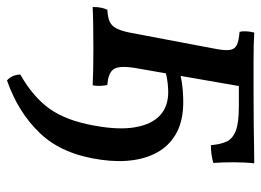

<svg xmlns="http://www.w3.org/2000/svg" viewBox="-135 -381 747 549"><g transform="rotate(90 238.5 -106.5)"><path d="M-16 2Q-16 -12 -14 -22Q-12 -32 -8 -40Q13 -41 25.5 -46.5Q38 -52 45.5 -66.5Q53 -81 58 -108L104 -351Q109 -378 106.5 -391.5Q104 -405 92 -410.5Q80 -416 55 -418Q53 -426 53.5 -436.5Q54 -447 57 -460Q72 -459 93 -458.5Q114 -458 137 -458Q160 -458 181.5 -458Q203 -458 220 -458Q277 -458 318.5 -458.5Q360 -459 388 -459.5Q416 -460 431 -460Q428 -434 428 -400Q428 -366 430 -343Q420 -340 407 -338Q394 -336 379 -336Q377 -363 369 -380.5Q361 -398 338.5 -407Q316 -416 268 -416H210L158 -117Q151 -72 162.5 -57Q174 -42 207 -40Q209 -31 209.5 -20Q210 -9 208 2Q190 1 161.5 0.5Q133 0 105 0Q74 0 38 0.5Q2 1 -16 2ZM194 247Q178 233 177 209Q242 172 275.5 124.5Q309 77 323 -2Q336 -71 328 -118.5Q320 -166 294.5 -190Q269 -214 227 -214Q217 -214 202.5 -212.5Q188 -211 172 -207L178 -249Q201 -254 221 -255.5Q241 -257 255 -257Q306 -257 340.5 -239.5Q375 -222 395 -190.5Q415 -159 421.5 -116.5Q428 -74 421 -23Q406 88 346 151.5Q286 215 194 247Z"/></g></svg>

Font: Vollkorn
Style: Italic
Weight: 400
Italic angle: -11°
Designer: Friedrich Althausen
Foundry: Friedrich Althausen
Version: Version 5.001